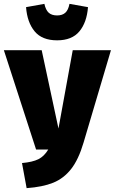

<svg xmlns="http://www.w3.org/2000/svg" viewBox="-43 -956 595 995"><path d="M390 -217Q364 -129 325.5 -80Q287 -31 232.5 -9Q178 13 95 19L71 -111Q126 -116 156 -131Q186 -146 207 -181H144L-23 -696H173L260 -290L334 -696H532ZM92 -919 187 -936Q194 -904 209.5 -890Q225 -876 253 -876Q280 -876 295.5 -890Q311 -904 317 -936L413 -919Q407 -840 368.5 -793.5Q330 -747 253 -747Q175 -747 136.5 -793.5Q98 -840 92 -919Z"/></svg>

Font: Fira Sans Extra Condensed Black
Style: Regular
Weight: 900
Width: 1
Designer: Carrois Corporate & Edenspiekermann AG
Foundry: Carrois Corporate GbR & Edenspiekermann AG
Version: Version 4.203